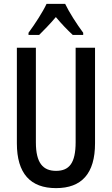

<svg xmlns="http://www.w3.org/2000/svg" viewBox="-20 -1053 577 990"><path d="M316 -1033H220C201 -992 161 -930 127 -884V-873H182C204 -895 238 -929 268 -965C297 -930 328 -898 355 -873H409V-884C375 -930 337 -989 316 -1033ZM470 -314V-807H370V-320C370 -212 337 -172 269 -172C202 -172 165 -212 165 -319V-807H67V-314C67 -158 137 -83 269 -83C401 -83 470 -158 470 -314Z"/></svg>

Font: Noto Sans Kannada UI ExtraCondensed Medium
Style: Regular
Weight: 500
Width: 2
Designer: Jelle Bosma - Monotype Design Team
Foundry: Monotype Imaging Inc.
Version: Version 2.005